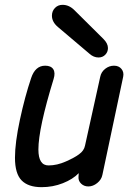

<svg xmlns="http://www.w3.org/2000/svg" viewBox="-20 -766 557 795"><path d="M388 -528Q368 -528 351 -543L220 -654Q195 -675 195 -701Q195 -720 207.5 -733Q220 -746 239 -746Q266 -746 288 -724L408 -605Q427 -586 427 -567Q427 -551 416 -539.5Q405 -528 388 -528ZM152 9Q97 9 69.5 -19Q42 -47 42 -113Q42 -175 62.5 -270.5Q83 -366 109 -443Q126 -494 167 -494Q191 -494 200.5 -479.5Q210 -465 202 -439Q139 -234 139 -147Q139 -81 181 -81Q216 -81 253 -97.5Q290 -114 307 -127Q328 -142 332 -163L395 -448Q399 -468 415.5 -481Q432 -494 452 -494Q472 -494 483 -480.5Q494 -467 490 -448L404 -42Q400 -22 382.5 -8Q365 6 346 6Q328 6 316 -5.5Q304 -17 305 -33L306 -49Q282 -24 240.5 -7.5Q199 9 152 9Z"/></svg>

Font: Comic Neue
Style: Bold Italic
Weight: 700
Italic angle: -12°
Designer: Craig Rozynski
Foundry: Craig Rozynski
Version: Version 2.003